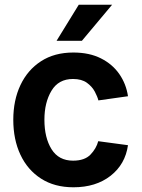

<svg xmlns="http://www.w3.org/2000/svg" viewBox="-20 -772 593 802"><path d="M514.6 -370 391 -352.6Q387.1 -368.3 375.9 -389.4Q364.7 -410.5 342.9 -426.3Q321 -442.1 284.8 -442.1Q224.4 -442.1 195 -392.9Q165.5 -343.8 165.5 -271.7Q165.5 -196.7 195.3 -148.8Q225.1 -100.9 285.2 -100.9Q333.8 -100.9 358.1 -126.4Q382.5 -152 390.3 -182.2L514.6 -165.5Q503.2 -85.6 441.8 -37.6Q380.3 10.3 286.9 10.3Q207.7 10.3 151.5 -25.9Q95.2 -62.1 65.3 -125.7Q35.5 -189.3 35.5 -271.7Q35.5 -353 65.3 -416.4Q95.2 -479.8 151.3 -516.2Q207.4 -552.6 286.2 -552.6Q353.3 -552.6 401.6 -528.2Q449.9 -503.9 478.5 -462.5Q507.1 -421.2 514.6 -370ZM216.3 -601.6 308.9 -752.1H448.2L322.1 -601.6Z"/></svg>

Font: Interface
Style: Bold
Weight: 700
Designer: Rasmus Andersson
Foundry: rsms
Version: Version 1.8